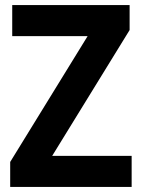

<svg xmlns="http://www.w3.org/2000/svg" viewBox="-20 -734 558 754"><path d="M497 0H20V-98L324 -592H28V-714H489V-616L185 -122H497Z"/></svg>

Font: Noto Sans Gujarati SemiCondensed
Style: Bold
Weight: 700
Width: 4
Designer: Jelle Bosma - Monotype Design Team, Universal Thirst
Foundry: Monotype Imaging Inc.
Version: Version 2.106; ttfautohint (v1.8.4.7-5d5b)